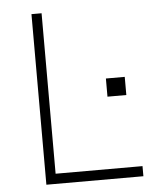

<svg xmlns="http://www.w3.org/2000/svg" viewBox="-53 -787 677 832"><g transform="rotate(-5 285.5 -371.0)"><path d="M159 -742V-44H537V0H115V-742ZM494 -357H412V-436H494Z"/></g></svg>

Font: Morrison Thin
Style: Regular
Weight: 100
Designer: Pablo Impallari, Rodrigo Fuenzalida (Modified by Dan O. Williams)
Version: Version 0.03;June 6, 2019;FontCreator 11.5.0.2425 64-bit; tt